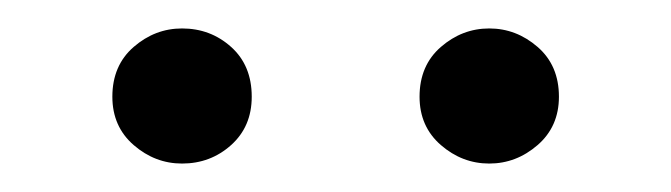

<svg xmlns="http://www.w3.org/2000/svg" viewBox="-20 -785 472 135"><path d="M108 -670Q89 -670 74 -683Q59 -696 59 -717Q59 -739 74 -752Q89 -765 108 -765Q128 -765 142.5 -752Q157 -739 157 -717Q157 -696 142.5 -683Q128 -670 108 -670ZM324 -670Q305 -670 290 -683Q275 -696 275 -717Q275 -739 290 -752Q305 -765 324 -765Q343 -765 358 -752Q373 -739 373 -717Q373 -696 358 -683Q343 -670 324 -670Z"/></svg>

Font: Noto Serif JP ExtraLight Light
Style: Regular
Weight: 300
Version: Version 2.003-H1;hotconv 1.1.1;makeotfexe 2.6.0